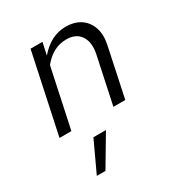

<svg xmlns="http://www.w3.org/2000/svg" viewBox="-180 -622 959 1021"><g transform="rotate(-30 300.0 -111.0)"><path d="M47 0 151 -488H224L208 -413Q243 -454 283.5 -475Q324 -496 370 -496Q425 -496 461.5 -471Q498 -446 512.5 -401.5Q527 -357 514 -298L451 0H378L439 -287Q453 -355 426 -395.5Q399 -436 340 -436Q257 -436 197 -361L120 0ZM118 274 205 87H282L171 274Z"/></g></svg>

Font: Red Hat Mono
Style: Italic
Weight: 400
Italic angle: -12°
Monospace: yes
Designer: Pentagram, MCKL
Foundry: MCKL
Version: Version 1.030